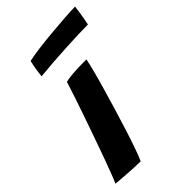

<svg xmlns="http://www.w3.org/2000/svg" viewBox="-218 -731 809 809"><g transform="rotate(-45 186.0 -327.0)"><path d="M124.5 1.5Q106.5 1.5 82.8 0.2Q59 -1 33 -2.8Q7 -4.5 -17.5 -7Q-12 -18 -0.5 -47.8Q11 -77.5 26 -119.2Q41 -161 57.8 -208.5Q74.5 -256 90.8 -302.8Q107 -349.5 120.2 -389.2Q133.5 -429 141.5 -455Q158 -459.5 181.5 -461.2Q205 -463 228.2 -463.5Q251.5 -464 266.5 -464Q263.5 -447 254.2 -410.8Q245 -374.5 231.2 -327Q217.5 -279.5 202.2 -228.8Q187 -178 172 -131.2Q157 -84.5 144.5 -49.2Q132 -14 124.5 1.5ZM375 -563.5Q352.5 -563.5 316.5 -562.2Q280.5 -561 238.8 -558.8Q197 -556.5 156 -553.5Q115 -550.5 82.5 -547Q84.5 -567 87.8 -587Q91 -607 95.5 -625.5Q117 -630.5 156.2 -635.8Q195.5 -641 240.8 -645.2Q286 -649.5 326.5 -652.2Q367 -655 390 -655Q389 -645 385 -618.5Q381 -592 375 -563.5Z"/></g></svg>

Font: Grandstander Thin SemiBold
Style: Italic
Weight: 600
Italic angle: -15°
Version: Version 1.200